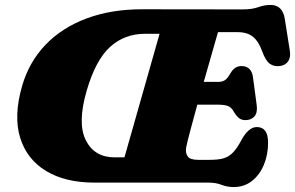

<svg xmlns="http://www.w3.org/2000/svg" viewBox="-20 -738 1193 776"><path d="M821.5 0H361.5Q244 0 166.2 -47Q88.5 -94 61.5 -181.2Q34.5 -268.5 69 -389.5Q97 -487 163.8 -556.8Q230.5 -626.5 330.8 -663.8Q431 -701 557.5 -700.5L962 -700Q998.5 -700 1023.5 -709Q1048.5 -718 1073.5 -718Q1122 -718 1131 -662L1151.5 -532.5Q1155.5 -506.5 1145 -490.8Q1134.5 -475 1113.5 -471.5Q1089 -467.5 1071.2 -479.8Q1053.5 -492 1039.5 -531Q1025.5 -570.5 1002.5 -589.2Q979.5 -608 941 -608H861Q853.5 -581 837.5 -525.8Q821.5 -470.5 803.5 -407H862.5Q877 -407 887.8 -413.2Q898.5 -419.5 911.5 -442Q921 -458 931.8 -464.5Q942.5 -471 956 -471Q977 -471 988.5 -458.8Q1000 -446.5 1002.5 -425.5L1017.5 -313Q1021.5 -282 1008 -267.2Q994.5 -252.5 972 -252.5Q955 -252.5 944.2 -262Q933.5 -271.5 926.5 -284Q915.5 -304.5 900.8 -309.8Q886 -315 858.5 -315H777.5Q761.5 -257 749 -210Q736.5 -163 732.5 -143Q728.5 -120 738.5 -106Q748.5 -92 780.5 -92H829.5Q862.5 -92 883.8 -98.2Q905 -104.5 921.5 -121.5Q938 -138.5 955 -170.5Q984 -224.5 1018 -224.5Q1063.5 -224.5 1063.5 -161.5Q1063.5 -113 1046.5 -72Q1029.5 -31 998.2 -6.5Q967 18 924 18Q898.5 18 875.5 9Q852.5 0 821.5 0ZM330.5 -372Q292 -240.5 326.8 -171.2Q361.5 -102 443.5 -102H483L625 -601.5H567Q483.5 -601.5 425 -548.5Q366.5 -495.5 330.5 -372Z"/></svg>

Font: Fraunces 9pt SuperSoft Black
Style: Italic
Weight: 900
Italic angle: -16°
Version: Version 1.000;[0bf87f6ff]